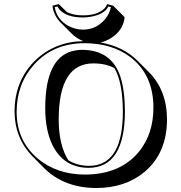

<svg xmlns="http://www.w3.org/2000/svg" viewBox="-20 -861 895 947"><path d="M440.4 -548.3Q270 -548.3 269.5 -272.5Q269.5 -271 269.5 -270.5Q270 -143.6 317.4 -70.3Q361.3 -43.5 418 -43Q576.7 -43 585.4 -280.8Q585.9 -295.4 585.9 -310.1Q585.4 -455.1 544.4 -524.9Q502.4 -548.3 440.4 -548.3ZM803.7 -272.5Q803.7 -106.4 692.4 -12.7Q598.1 65.9 454.6 66.4Q296.4 65.9 197.3 -32.2L141.1 -88.9Q52.7 -178.7 51.8 -310.1Q51.8 -461.4 151.9 -561Q248 -655.3 391.1 -658.2Q358.9 -670.4 335.4 -693.4L278.8 -750Q243.7 -786.1 238.8 -833L270 -840.8L310.5 -800.8Q344.2 -785.2 389.2 -785.2Q457.5 -785.2 492.7 -816.9Q504.9 -828.6 507.8 -840.8L538.1 -833L594.7 -776.4Q588.4 -711.9 527.8 -673.3Q502.9 -657.7 475.6 -651.4Q587.4 -631.8 657.7 -562L714.4 -505.4Q803.2 -415.5 803.7 -272.5ZM526.9 -825.7 514.2 -829.1Q494.6 -788.6 421.4 -777.3Q405.3 -774.9 389.2 -774.9Q306.2 -774.9 272 -815.9Q266.6 -822.8 263.7 -829.1L250 -825.7Q259.8 -765.6 316.9 -733.4Q350.6 -715.3 389.2 -714.8Q454.6 -714.8 498 -766.1Q521 -793.9 526.9 -825.7ZM736.8 -329.1Q736.8 -492.7 622.1 -580.1Q532.2 -647.5 397 -647.9Q244.1 -647.9 148.4 -543Q62.5 -447.8 62 -310.1Q62 -167.5 166 -79.1Q260.3 -0.5 397.9 0Q573.7 0 667 -114.7Q736.3 -201.7 736.8 -329.1ZM383.8 -615.2Q531.2 -615.2 574.7 -480Q595.7 -413.1 596.2 -310.1Q594.7 -34.2 418 -33.2Q293.5 -33.2 237.8 -147.5Q203.1 -220.2 203.1 -327.1Q203.1 -590.3 355.5 -612.8Q369.6 -615.2 383.8 -615.2Z"/></svg>

Font: Linux Biolinum Shadow O
Style: Bold
Weight: 700
Designer: Philipp H. Poll
Foundry: Philipp H. Poll
Version: Version 0.9.2